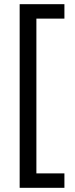

<svg xmlns="http://www.w3.org/2000/svg" viewBox="-20 -738 357 918"><path d="M288 160V91H154V-649H288V-718H74V160Z"/></svg>

Font: Noto Sans Myanmar UI Condensed
Style: Regular
Weight: 400
Width: 3
Designer: Monotype Design Team
Foundry: Monotype Imaging Inc.
Version: Version 2.103